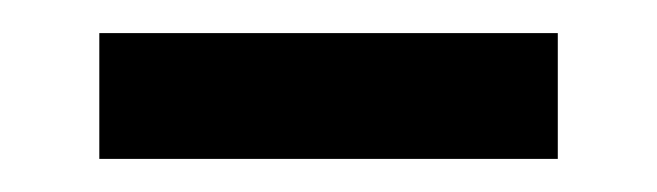

<svg xmlns="http://www.w3.org/2000/svg" viewBox="-20 -381 397 116"><path d="M40 -285V-361H317V-285Z"/></svg>

Font: Hubot Sans
Style: Regular
Weight: 400
Designer: Deni Anggara
Foundry: GitHub, Inc., Subsidiary of Microsoft Corporation
Version: Version 2.000